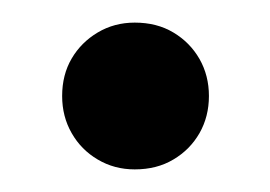

<svg xmlns="http://www.w3.org/2000/svg" viewBox="-20 -138 238 169"><path d="M98.6 11.1Q80.6 11.1 66 2.4Q51.4 -6.2 43.1 -20.8Q34.7 -35.4 34.7 -53.5Q34.7 -72.2 43.1 -86.5Q51.4 -100.7 66 -109.4Q80.6 -118.1 98.6 -118.1Q118.1 -118.1 132.6 -109.4Q147.2 -100.7 155.6 -86.1Q163.9 -71.5 163.9 -53.5Q163.9 -35.4 155.6 -20.8Q147.2 -6.2 132.6 2.4Q118.1 11.1 98.6 11.1Z"/></svg>

Font: Afacad Flux Medium
Style: Regular
Weight: 500
Designer: Kristian Moeller
Foundry: Dicotype
Version: Version 1.100